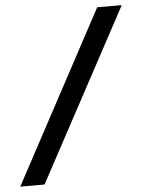

<svg xmlns="http://www.w3.org/2000/svg" viewBox="-97 -753 588 795"><g transform="rotate(-5 197.0 -356.0)"><path d="M56 0H-45L337 -712H439Z"/></g></svg>

Font: Creato Display Medium
Style: Italic
Weight: 500
Italic angle: -10°
Version: Version 1.000